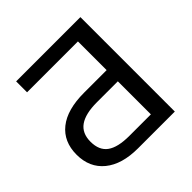

<svg xmlns="http://www.w3.org/2000/svg" viewBox="-173 -803 947 947"><g transform="rotate(-45 300.0 -329.5)"><path d="M27.8 -191.9Q27.8 -282.7 90.1 -332.5Q152.3 -382.3 270.5 -382.3H427.7V-582.5H72.8V-658.7H521V0H264.6Q152.8 0 90.3 -51Q27.8 -102.1 27.8 -191.9ZM121.6 -189Q121.6 -128.4 159.7 -101.1Q197.8 -73.7 277.8 -73.7H427.7V-304.2H281.7Q201.7 -304.2 161.6 -276.1Q121.6 -248 121.6 -189Z"/></g></svg>

Font: Liberation Mono
Style: Regular
Weight: 400
Monospace: yes
Designer: Steve Matteson
Foundry: Ascender Corporation
Version: Version 2.1.5